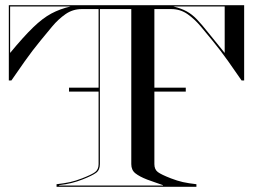

<svg xmlns="http://www.w3.org/2000/svg" viewBox="-20 -720 975 740"><path d="M198 -10Q228.5 -13.5 250 -18.2Q271.5 -23 296 -32.5Q333.5 -47 346.8 -57Q360 -67 360 -87.5V-367H246V-382H360V-685H295Q260.5 -685 232.5 -665.5Q204.5 -646 181.2 -618Q158 -590 137 -564.5Q104.5 -525 75.2 -483.5Q46 -442 24 -410H14V-700H921V-410H911Q889 -442 859.8 -483.5Q830.5 -525 798 -564.5Q777 -590 753.8 -618Q730.5 -646 702.8 -665.5Q675 -685 640 -685H575V-382H696V-367H575V-87.5Q575 -67 588.2 -57Q601.5 -47 639 -32.5Q663.5 -23 685 -18.2Q706.5 -13.5 737 -10V0H198ZM648.5 -695Q679 -687.5 699.5 -676.2Q720 -665 738.8 -645.5Q757.5 -626 782.2 -594.8Q807 -563.5 846 -516V-695ZM251.5 -695H19V-516Q71 -579 107.8 -614.5Q144.5 -650 177.8 -667.8Q211 -685.5 251.5 -695ZM208 -6.5V-5H608V-6.5Q588.5 -13.5 575 -18Q561.5 -22.5 547 -28Q517.5 -39.5 501.8 -52Q486 -64.5 486 -87.5V-685H365V-87.5Q365 -64.5 350.2 -53.8Q335.5 -43 298.5 -28.5Q277 -20 256 -14.8Q235 -9.5 208 -6.5Z"/></svg>

Font: Engraving Unshaded CC
Style: Bold
Weight: 700
Designer: indestructible type*
Foundry: Cowboy Collective
Version: Version 1.000